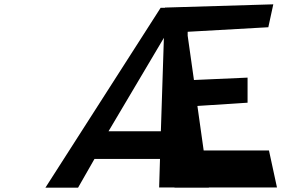

<svg xmlns="http://www.w3.org/2000/svg" viewBox="-20 -867 1301 888"><path d="M1261 0H946V1H787V0H716L720 -132H417L341 1H190L723 -831H743V-832L1244 -847L1221 -741L848 -720V-702L877 -497L1125 -508V-392L893 -377L922 -171H1224ZM482 -260H724L738 -692Z"/></svg>

Font: OpenDyslexic
Style: Regular
Weight: 400
Designer: Abbie Gonzalez
Version: Version 0.920;hotconv 1.0.109;makeotfexe 2.5.65596